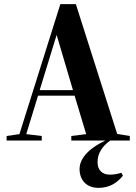

<svg xmlns="http://www.w3.org/2000/svg" viewBox="-20 -680 660 929"><path d="M12 0H182V-22L107 -31L164 -217H341L397 -31L325 -22V0H490C423 31 365 79 365 138C365 191 398 229 457 229C511 229 547 204 575 170L567 156C547 162 531 165 511 165C473 165 452 141 452 105C452 64 472 30 513 0H608V-22L547 -32L347 -660H272L74 -31L12 -22ZM172 -244 254 -511 333 -244Z"/></svg>

Font: Source Serif 4 Display
Style: Bold
Weight: 700
Designer: Frank Grießhammer
Foundry: Adobe Systems Incorporated
Version: Version 4.004;hotconv 1.0.117;makeotfexe 2.5.65602